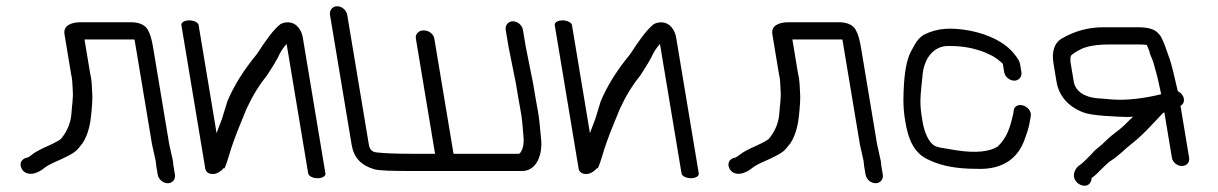

<svg xmlns="http://www.w3.org/2000/svg" viewBox="-20 -554 3889 613"><path d="M538.5 3.5 533.9 -24C533.2 -27.9 532.7 -32.5 532.5 -37.9L532.4 -38.8L520.1 -94.5L469.3 -399.7C464.9 -426.4 459.8 -445.5 452 -458.8C441.3 -477.5 419.8 -483 396.9 -483H237.8C206.2 -483 181.3 -471.8 185.9 -444.5L206.9 -318.1L207 -317.6C211.7 -300 210.7 -283.8 212.4 -262.4C214.1 -241.3 209.3 -213.2 208.1 -192.1C206.1 -162.6 195.2 -135.6 175 -111C172.4 -107.9 157.1 -98.7 132.6 -87.8C107.5 -76.6 90.7 -67.7 81 -59.4C73.6 -53.2 67.6 -50.5 64.3 -50.1L63.2 -49.9L62.2 -49.6C48.4 -45 41.8 -32.2 48.1 -17.5C56.6 2.2 77.6 2.4 88.8 -0.4C101.8 -3.7 113.1 -10.8 119.2 -15.9C126.3 -21.7 136.5 -27.9 149.9 -34.2C192.7 -52.8 219.5 -66.1 229.7 -79.6C234.2 -85.5 238.5 -90.8 242.7 -95.7L243.2 -96.2L243.5 -96.7C258 -118.8 266.9 -147.6 270.6 -182.7C274.3 -217.2 275.7 -241 274.5 -255.7C272.8 -277.2 274 -294.4 268 -318.4L249.8 -428H406.1C407.2 -428 407.6 -428 409.1 -427.9C409.1 -427.8 409.6 -426.3 410.2 -424.1L465.3 -93.5L477.1 -40.2C477.4 -35.8 478.2 -28.3 478.9 -23.9L483.5 3.5C486 18.5 500.5 31 515.5 31C530.6 31 541 18.5 538.5 3.5Z M559.1 -474 635.5 -15C636.6 -8.5 642.5 1.9 660.4 1.6C671.4 1.3 679.4 -4 688.3 -11C690 -13.1 691.5 -14.8 692.8 -16C692.8 -16 694.9 -17.6 694.9 -17.6C694.9 -17.6 696.6 -16 696.6 -16C701.7 -27.5 706.2 -40.5 710.3 -55C719.4 -86.5 731.2 -118.3 744.6 -151.6L767.1 -206.6C785.4 -246.5 807.1 -281.9 832 -312.6C854.3 -346.7 865.4 -366.3 868.8 -373.1L868.9 -373.4L868.9 -374.1C876.1 -389.4 883.9 -401.4 895.1 -413.6L964 0C965.4 8.2 979 15 994 15C1009 15 1020.4 8.2 1019 0L946.6 -435C943.4 -454 929.6 -482.7 898.3 -482.7C891.1 -482.7 884.1 -481 877.6 -478C877.6 -478 877.2 -477.7 877.2 -477.7C877.2 -477.7 876.6 -478 876.6 -478C852.8 -459.2 830.7 -428.2 799.6 -380.6C760.1 -332.8 727.4 -282.3 705.9 -230.5L689 -175.5C682.7 -159.3 677.1 -144.4 671.5 -129L614.1 -474C612.7 -482.2 599.1 -489 584.1 -489C569 -489 557.7 -482.2 559.1 -474Z M1594.6 -458.5 1603.6 -404.7 1627.2 -287.1 1634.5 -243.1C1636.9 -228.6 1639.4 -214.9 1641.9 -201.9C1648.2 -168.8 1647.4 -156.3 1651.2 -119.7C1653.1 -100.8 1651.3 -86.3 1646.7 -75.9C1641.4 -63.8 1637 -63 1637 -63H1428L1366.6 -431.1C1364.3 -445.3 1349 -457 1332.9 -457C1316.7 -457 1305.3 -445.3 1307.7 -431.1L1369 -63H1297.7C1247.3 -63 1209.5 -64.4 1184 -67.2C1167.8 -68.9 1160.5 -75.1 1157.4 -93.8L1088.6 -506.5C1086.1 -521.5 1071.6 -534 1056.6 -534C1041.5 -534 1031.1 -521.5 1033.6 -506.5L1102.8 -91.3C1109.4 -51.5 1132.5 -26.1 1174.4 -13.8C1190.9 -9 1230.9 -8 1306.9 -8H1646.2C1695.5 -8 1712.4 -63.7 1707.6 -109.7C1705.2 -132.6 1703.5 -150 1702.6 -161.5C1700.4 -187.7 1694.2 -214.8 1689.8 -241.5L1682.3 -286.3L1658.6 -404.7L1649.6 -458.5C1647.1 -473.5 1632.6 -486 1617.6 -486C1602.5 -486 1592.1 -473.5 1594.6 -458.5Z M1751.1 -474 1827.5 -15C1828.6 -8.5 1834.5 1.9 1852.4 1.6C1863.4 1.3 1871.4 -4 1880.3 -11C1882 -13.1 1883.5 -14.8 1884.8 -16C1884.8 -16 1886.9 -17.6 1886.9 -17.6C1886.9 -17.6 1888.6 -16 1888.6 -16C1893.7 -27.5 1898.2 -40.5 1902.3 -55C1911.4 -86.5 1923.2 -118.3 1936.6 -151.6L1959.1 -206.6C1977.4 -246.5 1999.1 -281.9 2024 -312.6C2046.3 -346.7 2057.4 -366.3 2060.8 -373.1L2060.9 -373.4L2060.9 -374.1C2068.1 -389.4 2075.9 -401.4 2087.1 -413.6L2156 0C2157.4 8.2 2171 15 2186 15C2201 15 2212.4 8.2 2211 0L2138.6 -435C2135.4 -454 2121.6 -482.7 2090.3 -482.7C2083.1 -482.7 2076.1 -481 2069.6 -478C2069.6 -478 2069.2 -477.7 2069.2 -477.7C2069.2 -477.7 2068.6 -478 2068.6 -478C2044.8 -459.2 2022.7 -428.2 1991.6 -380.6C1952.1 -332.8 1919.4 -282.3 1897.9 -230.5L1881 -175.5C1874.7 -159.3 1869.1 -144.4 1863.5 -129L1806.1 -474C1804.7 -482.2 1791.1 -489 1776.1 -489C1761 -489 1749.7 -482.2 1751.1 -474Z M2798.5 3.5 2793.9 -24C2793.2 -27.9 2792.7 -32.5 2792.5 -37.9L2792.4 -38.8L2780.1 -94.5L2729.3 -399.7C2724.9 -426.4 2719.8 -445.5 2712 -458.8C2701.3 -477.5 2679.8 -483 2656.9 -483H2497.8C2466.2 -483 2441.3 -471.8 2445.9 -444.5L2466.9 -318.1L2467 -317.6C2471.7 -300 2470.7 -283.8 2472.4 -262.4C2474.1 -241.3 2469.3 -213.2 2468.1 -192.1C2466.1 -162.6 2455.2 -135.6 2435 -111C2432.4 -107.9 2417.1 -98.7 2392.6 -87.8C2367.5 -76.6 2350.7 -67.7 2341 -59.4C2333.6 -53.2 2327.6 -50.5 2324.3 -50.1L2323.2 -49.9L2322.2 -49.6C2308.4 -45 2301.8 -32.2 2308.1 -17.5C2316.6 2.2 2337.6 2.4 2348.8 -0.4C2361.8 -3.7 2373.1 -10.8 2379.2 -15.9C2386.3 -21.7 2396.5 -27.9 2409.9 -34.2C2452.7 -52.8 2479.5 -66.1 2489.7 -79.6C2494.2 -85.5 2498.5 -90.8 2502.7 -95.7L2503.2 -96.2L2503.5 -96.7C2518 -118.8 2526.9 -147.6 2530.6 -182.7C2534.3 -217.2 2535.7 -241 2534.5 -255.7C2532.8 -277.2 2534 -294.4 2528 -318.4L2509.8 -428H2666.1C2667.2 -428 2667.6 -428 2669.1 -427.9C2669.1 -427.8 2669.6 -426.3 2670.2 -424.1L2725.3 -93.5L2737.1 -40.2C2737.4 -35.8 2738.2 -28.3 2738.9 -23.9L2743.5 3.5C2746 18.5 2760.5 31 2775.5 31C2790.6 31 2801 18.5 2798.5 3.5Z M3241 -324 3236.9 -349C3235.2 -358.9 3228.6 -369.1 3218.7 -381C3189.5 -418.7 3136.9 -444.1 3077.2 -456C3018.4 -466.6 2974.3 -465.7 2928.8 -442.7C2903.7 -427.1 2892.5 -394.5 2891.5 -395.1C2877.6 -372.4 2869.7 -336.9 2866.3 -288.1C2864.6 -253.6 2861.5 -218.9 2870 -168C2879.5 -111 2896.6 -63 2948.9 -42.1C2986.6 -24.2 3033.9 -15.1 3096.9 -15C3191.5 -10.5 3233.7 -58.6 3251.2 -108.5C3259.2 -130.9 3263.8 -140.8 3268.9 -171.2L3270.9 -183C3273.8 -200.7 3258.7 -213.7 3246.5 -217.3C3234.7 -220.8 3217.1 -217.7 3216.2 -199.1L3214.4 -188.1C3204.5 -145.8 3194.9 -114.4 3165.5 -86.2C3139.7 -70 3097.7 -64.5 3034.8 -73.9C3025.1 -75.7 3010.6 -78 2993 -80.9C2977.8 -82.9 2967.8 -86.1 2962.3 -89.4C2943.4 -102.8 2931 -132.2 2925 -168C2915.2 -226.8 2917.7 -237.9 2926 -319.7C2927.9 -336.4 2933 -352.4 2941.2 -367.8C2959.9 -398 2985.4 -409.1 3015.5 -407.1L3016.2 -407H3016.8C3053.1 -407 3088.3 -400.6 3122.4 -387.6C3128.2 -384.9 3134.9 -381.9 3142.5 -378.4C3151.3 -375.5 3181.1 -353.9 3181.9 -349L3186 -324C3188.5 -309 3203.1 -296.5 3218.1 -296.5C3233.2 -296.5 3243.5 -309 3241 -324Z M3776.6 -50.1 3749 -216.1C3762 -222.9 3763.2 -239.2 3754.5 -251.1C3751.1 -255.9 3748.2 -258.7 3740.5 -262.6C3730.9 -299.9 3723.6 -343 3709.6 -379.1C3703.1 -395.9 3700.1 -409 3690.3 -429.6C3674.4 -463.2 3646.6 -467 3608.5 -467H3503.4C3454.9 -467 3412.4 -455.1 3371.6 -432C3345.6 -417.5 3337.3 -388.7 3343.5 -351.5L3353.2 -293.1C3360.7 -248 3390 -214.3 3437.1 -195.7C3451.6 -190 3473 -186.7 3505.8 -184.2C3541.5 -181.8 3565.8 -180.5 3579.9 -180.5C3585.4 -180.5 3590.5 -180.8 3597.9 -181.4L3585.6 -170.2L3585.3 -169.9C3571.6 -155.2 3556.4 -141.7 3539.9 -129.5C3513.2 -109.8 3504.1 -95.9 3485.6 -82.2C3473 -72.9 3467.2 -63.6 3459 -56.1C3450.3 -47.9 3436.7 -33 3428 -27.3C3416.1 -21.1 3398.9 3.9 3415.5 25.2C3420.4 31.8 3427.8 36.2 3435.8 38.1C3453.7 42.4 3464.3 30.7 3465.3 14.4C3478.7 5.6 3492.7 -11 3500.8 -18.1C3511.4 -27.3 3516.7 -34.8 3528.2 -41.8C3549.4 -54.6 3574.5 -80.8 3592.5 -94.6C3613.6 -110.9 3624 -122.2 3638.8 -135.9L3683.4 -182.9C3687 -187 3690.1 -190.3 3693.2 -193.2C3693.7 -193.4 3694.9 -194 3697.5 -195.1L3721.6 -50.1C3724 -35.9 3738.5 -24 3753.5 -24C3768.5 -24 3779 -35.9 3776.6 -50.1ZM3484.9 -240.1C3442.5 -243.4 3413.3 -262.4 3408.1 -293.9L3398.6 -350.8C3396.5 -363.4 3397.4 -371.7 3399.4 -376C3400.6 -378.5 3411 -387.4 3432.4 -397.6C3452.1 -407 3482.8 -412 3521.7 -412H3617.6C3628.6 -412 3635.6 -411.6 3641.2 -410.6L3646.5 -398.4C3649 -392.8 3650.3 -388.4 3650.8 -385.4L3651 -384.6L3651.2 -383.7C3652.8 -378.8 3655 -373.2 3657.8 -367C3664.1 -353 3666.1 -339.6 3672.3 -318.7C3676.9 -303.2 3682.6 -274.1 3687.2 -253.2C3641.4 -241.6 3593.4 -235.5 3555.9 -235.5C3530.3 -235.5 3510.6 -238.7 3484.9 -240.1Z"/></svg>

Font: MewTooHand
Style: BdLta
Weight: 400
Designer: Mew Too, Robert Jablonski
Version: Version 0.77